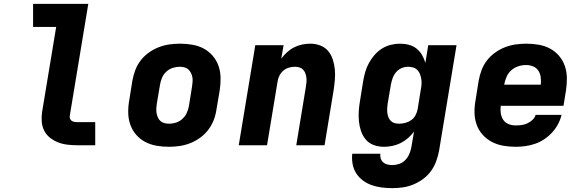

<svg xmlns="http://www.w3.org/2000/svg" viewBox="-20 -755 3040 998"><path d="M382 0Q356 0 330.5 -3Q305 -6 282 -15Q259 -24 240 -39Q221 -54 210 -75.5Q199 -97 197 -122.5Q195 -148 199 -174L272 -615H152V-735H439L343 -155Q341 -147 343.5 -139.5Q346 -132 352 -127.5Q358 -123 366 -121.5Q374 -120 382 -120H475V0Z M858 8Q825 8 793.5 2.5Q762 -3 734.5 -17.5Q707 -32 687 -55.5Q667 -79 657 -108Q647 -137 646.5 -169.5Q646 -202 652 -235L668 -335Q673 -363 683 -390Q693 -417 711 -440.5Q729 -464 753.5 -481.5Q778 -499 805 -509.5Q832 -520 860 -524Q888 -528 916 -528Q948 -528 980 -522.5Q1012 -517 1039 -502.5Q1066 -488 1086 -464.5Q1106 -441 1116 -412Q1126 -383 1126.5 -350.5Q1127 -318 1122 -285L1105 -185Q1101 -157 1090.5 -130Q1080 -103 1062 -79.5Q1044 -56 1019.5 -38.5Q995 -21 968 -10.5Q941 0 913 4Q885 8 858 8ZM860 -112Q878 -112 896 -118Q914 -124 928.5 -137.5Q943 -151 951 -168.5Q959 -186 962 -204L978 -304Q980 -317 981 -329.5Q982 -342 980 -353.5Q978 -365 972.5 -376Q967 -387 958.5 -394.5Q950 -402 938 -405Q926 -408 914 -408Q896 -408 877.5 -402Q859 -396 844.5 -382.5Q830 -369 822.5 -351.5Q815 -334 812 -316L795 -216Q793 -203 792.5 -190.5Q792 -178 794 -166.5Q796 -155 801 -144Q806 -133 814.5 -125.5Q823 -118 835 -115Q847 -112 860 -112Z M1221 0 1307 -520H1454L1442 -450Q1455 -468 1472 -483.5Q1489 -499 1509 -509Q1529 -519 1550.5 -523.5Q1572 -528 1593 -528Q1620 -528 1645 -518.5Q1670 -509 1686 -489.5Q1702 -470 1710 -445Q1718 -420 1720.5 -393.5Q1723 -367 1720.5 -339.5Q1718 -312 1714 -285L1667 0H1520Q1532 -76 1545 -152Q1558 -228 1570 -304Q1572 -316 1573 -328Q1574 -340 1572.5 -352Q1571 -364 1567 -374.5Q1563 -385 1555.5 -393Q1548 -401 1536.5 -404.5Q1525 -408 1513 -408Q1498 -408 1482 -403.5Q1466 -399 1453 -388Q1440 -377 1432.5 -362Q1425 -347 1423 -332L1368 0Z M2019 223Q1992 223 1964.5 219.5Q1937 216 1912.5 207.5Q1888 199 1867 183.5Q1846 168 1832 146.5Q1818 125 1813 98.5Q1808 72 1811 44H1957Q1955 57 1959 69Q1963 81 1972 89Q1981 97 1993.5 100Q2006 103 2019 103Q2037 103 2055 97Q2073 91 2086.5 77Q2100 63 2107.5 45.5Q2115 28 2118 11L2132 -71Q2118 -52 2100 -36.5Q2082 -21 2061.5 -11Q2041 -1 2019 3.5Q1997 8 1976 8Q1948 8 1923 -1Q1898 -10 1881.5 -29.5Q1865 -49 1856.5 -74Q1848 -99 1845.5 -125.5Q1843 -152 1845 -180Q1847 -208 1852 -235L1868 -335Q1872 -359 1879 -382.5Q1886 -406 1898 -428Q1910 -450 1927 -469.5Q1944 -489 1965.5 -502.5Q1987 -516 2011.5 -522Q2036 -528 2059 -528Q2083 -528 2105.5 -522Q2128 -516 2145 -502.5Q2162 -489 2173.5 -469.5Q2185 -450 2191 -428L2206 -520H2353L2262 30Q2257 57 2247 84Q2237 111 2220 134.5Q2203 158 2179 175.5Q2155 193 2128.5 204Q2102 215 2074 219Q2046 223 2019 223ZM2055 -112Q2071 -112 2087.5 -116.5Q2104 -121 2118 -131Q2132 -141 2140 -156.5Q2148 -172 2151 -188L2167 -288Q2170 -302 2171 -316Q2172 -330 2170 -343Q2168 -356 2163.5 -368.5Q2159 -381 2150 -390.5Q2141 -400 2128 -404Q2115 -408 2101 -408Q2084 -408 2067.5 -401Q2051 -394 2039 -380Q2027 -366 2021 -349Q2015 -332 2012 -316L1995 -216Q1993 -203 1992.5 -191Q1992 -179 1993.5 -167Q1995 -155 1999.5 -144.5Q2004 -134 2012 -126Q2020 -118 2031.5 -115Q2043 -112 2055 -112Z M2661 8Q2628 8 2596 2.5Q2564 -3 2536.5 -17.5Q2509 -32 2488.5 -55Q2468 -78 2457.5 -107.5Q2447 -137 2446.5 -169.5Q2446 -202 2452 -235L2468 -335Q2473 -363 2483 -390Q2493 -417 2511 -440.5Q2529 -464 2553.5 -481.5Q2578 -499 2605 -509.5Q2632 -520 2660 -524Q2688 -528 2716 -528Q2748 -528 2780 -522.5Q2812 -517 2839 -502.5Q2866 -488 2886 -464.5Q2906 -441 2916 -412Q2926 -383 2926.5 -350.5Q2927 -318 2922 -285L2909 -205H2583Q2580 -185 2583 -166Q2586 -147 2596 -132Q2606 -117 2623.5 -110Q2641 -103 2661 -103Q2676 -103 2691 -105Q2706 -107 2720.5 -113.5Q2735 -120 2747.5 -131.5Q2760 -143 2764 -158H2899Q2893 -133 2880.5 -109.5Q2868 -86 2849.5 -66Q2831 -46 2808.5 -31Q2786 -16 2761 -7.5Q2736 1 2711 4.5Q2686 8 2661 8ZM2791 -315Q2793 -335 2790.5 -354Q2788 -373 2778 -388Q2768 -403 2751 -410Q2734 -417 2714 -417Q2694 -417 2674 -410.5Q2654 -404 2638 -390Q2622 -376 2613.5 -356.5Q2605 -337 2601 -317V-315Z"/></svg>

Font: Iosevka SS04 Hv Ex Obl
Style: Regular
Weight: 900
Width: 7
Italic angle: -9°
Monospace: yes
Designer: Belleve Invis
Foundry: Belleve Invis
Version: Version 19.0.0; ttfautohint (v1.8.4)